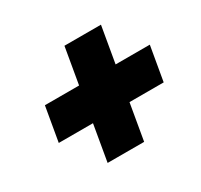

<svg xmlns="http://www.w3.org/2000/svg" viewBox="-125 -726 939 897"><g transform="rotate(-30 344.5 -277.5)"><path d="M66 -185H632L664 -370H98ZM316 -565 217 10H414L513 -565Z"/></g></svg>

Font: Jost Black
Style: Italic
Weight: 900
Italic angle: -5°
Version: Version 3.710